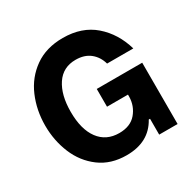

<svg xmlns="http://www.w3.org/2000/svg" viewBox="-160 -872 1037 1039"><g transform="rotate(-30 358.5 -352.5)"><path d="M41 -350Q41 -446 76.5 -529Q112 -612 184 -663Q256 -714 360 -714Q479 -714 555.5 -647.5Q632 -581 663 -474H499Q486 -521 451 -549Q416 -577 361 -577Q282 -577 240 -514Q198 -451 198 -346Q198 -236 243 -175.5Q288 -115 369 -115Q439 -115 475.5 -158Q512 -201 513 -259V-272H382V-383H666V0H551V-99H543Q484 9 344 9Q246 9 177.5 -42Q109 -93 75 -175Q41 -257 41 -350Z"/></g></svg>

Font: Be Vietnam ExtraBold
Style: Regular
Weight: 800
Designer: Gabriel Lam
Foundry: TypeRant
Version: Version 4.000